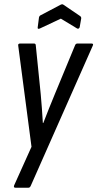

<svg xmlns="http://www.w3.org/2000/svg" viewBox="-20 -691 454 896"><path d="M52 185Q42 185 46 174L127 -6L65 -478Q63 -488 75 -488H138Q147 -488 147 -479L170 -252Q173 -219 175.5 -185Q178 -151 180 -117H182Q195 -150 208.5 -184.5Q222 -219 236 -252L330 -479Q333 -488 342 -488H406Q418 -488 413 -478L124 175Q120 185 113 185ZM166 -558Q154 -553 156 -564L162 -610Q164 -618 172 -621L263 -669Q271 -673 276 -669L351 -618Q360 -613 359 -605L352 -565Q351 -560 347.5 -558Q344 -556 340 -558L264 -604Z"/></svg>

Font: Sofia Sans Condensed Medium
Style: Italic
Weight: 500
Italic angle: -9°
Designer: Botio Nikoltchev, Ani Petrova
Foundry: lettersoup
Version: Version 4.101; ttfautohint (v1.8.4.7-5d5b)